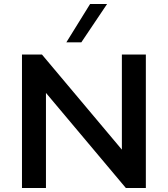

<svg xmlns="http://www.w3.org/2000/svg" viewBox="-20 -941 840 961"><path d="M710 -668V0H610L210 -476V0H90V-668H190L590 -192V-668ZM431 -921H516L387 -729H312Z"/></svg>

Font: Madhuban Medium
Style: Regular
Weight: 500
Designer: jaikishan Patel
Foundry: MagicType
Version: Version 1.000